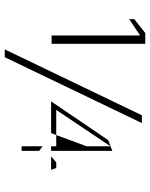

<svg xmlns="http://www.w3.org/2000/svg" viewBox="66 -642 616 787"><g transform="rotate(90 373.5 -248.0)"><path d="M579 -29H598V-101L579 -115ZM676 -150 668 -171H645L620 -150ZM395 -150H525L533 -171H430L579 -393V-295L533 -171H579V-150H598V-401L554 -384ZM125 -152H159V-536H115L58 -491V-470L125 -515ZM484 -522H452L182 40H214Z"/></g></svg>

Font: Charger Static
Style: 2
Weight: 1000
Designer: Jasper
Foundry: KineticPlasma Fonts/Cannot Into Space Fonts
Version: Version 1.1